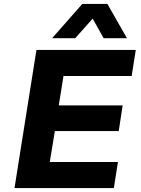

<svg xmlns="http://www.w3.org/2000/svg" viewBox="-20 -960 720 980"><path d="M54 0 166 -705H673L652 -572H304L280 -422H606L586 -291H260L234 -133H582L561 0ZM246 -765 400 -940H528L628 -765H509L453 -865L364 -765Z"/></svg>

Font: Nunito Sans 6pt ExtraBold
Style: Italic
Weight: 800
Italic angle: -9°
Version: Version 3.101;gftools[0.9.27]